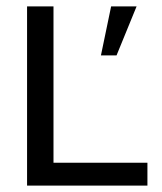

<svg xmlns="http://www.w3.org/2000/svg" viewBox="-20 -583 509 603"><path d="M65 -8V-563H148V-8ZM65 0V-72H443V0ZM297 -409 329 -563H409L346 -409Z"/></svg>

Font: Darker Grotesque SemiBold
Style: Regular
Weight: 600
Designer: Gabriel Lam
Foundry: TypeRant
Version: Version 1.000;gftools[0.9.28]